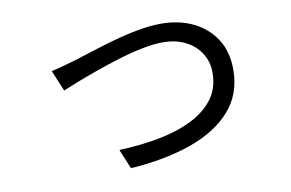

<svg xmlns="http://www.w3.org/2000/svg" viewBox="-62 -612 1123 741"><g transform="rotate(-10 500.0 -241.5)"><path d="M160 -399Q183 -404 206.5 -410.5Q230 -417 254 -424Q281 -432 322.5 -445.5Q364 -459 413 -473Q462 -487 512.5 -496.5Q563 -506 607 -506Q678 -506 733 -479Q788 -452 819.5 -402.5Q851 -353 851 -284Q851 -188 793.5 -123Q736 -58 633.5 -22Q531 14 396 23L364 -54Q445 -57 518 -70.5Q591 -84 648 -111.5Q705 -139 737.5 -182Q770 -225 770 -286Q770 -328 749 -361.5Q728 -395 690 -414.5Q652 -434 601 -434Q564 -434 517.5 -424.5Q471 -415 422.5 -400Q374 -385 329 -369Q284 -353 248.5 -339Q213 -325 194 -317Z"/></g></svg>

Font: Go Noto Kurrent-Regular
Style: Regular
Weight: 400
Designer: Monotype Design Team
Foundry: Monotype Imaging Inc.
Version: Version 2.012; ttfautohint (v1.8.4.7-5d5b)